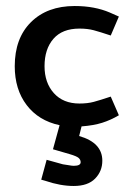

<svg xmlns="http://www.w3.org/2000/svg" viewBox="-20 -410 436 638"><path d="M244 -315Q271 -315 291.5 -309.5Q312 -304 348 -292L375 -355Q369 -358 344.5 -368.5Q320 -379 291 -384.5Q262 -390 228 -390Q137 -390 83 -336.5Q29 -283 29 -190Q29 -113 68.5 -61Q108 -9 178 6L156 86L211 102Q235 109 241.5 115Q248 121 248 129Q248 141 225 141Q219 141 208.5 139Q198 137 189 136L135 121L117 187L131 191Q181 208 225 208Q272 208 296 183.5Q320 159 320 124Q320 64 243 42L251 10Q291 7 319.5 -2Q348 -11 375 -27L348 -89Q312 -77 291.5 -71.5Q271 -66 244 -66Q190 -66 159 -100.5Q128 -135 128 -190Q128 -247 157.5 -281Q187 -315 244 -315Z"/></svg>

Font: Cambay Devanagari
Style: Regular
Weight: 700
Designer: Pooja Saxena
Foundry: Pooja Saxena
Version: Version 1.095;PS 001.095;hotconv 1.0.70;makeotf.lib2.5.58329